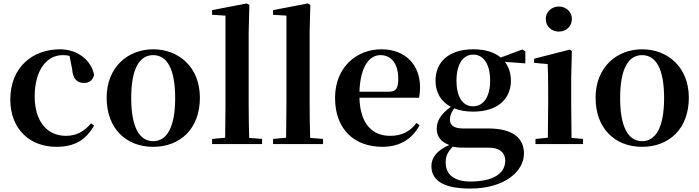

<svg xmlns="http://www.w3.org/2000/svg" viewBox="-20 -839 4071 1118"><path d="M308 16C415 16 480 -24 528 -108L510 -121C472 -74 424 -48 365 -48C254 -48 182 -132 182 -278C182 -429 251 -518 345 -518C359 -518 372 -517 385 -513L400 -437C404 -376 432 -356 469 -356C499 -356 519 -370 528 -402C512 -488 432 -552 329 -552C173 -552 40 -450 40 -260C40 -83 158 16 308 16Z M872 16C1030 16 1144 -90 1144 -270C1144 -449 1020 -552 872 -552C725 -552 601 -448 601 -270C601 -92 713 16 872 16ZM872 -17C791 -17 744 -100 744 -268C744 -437 791 -518 872 -518C953 -518 1000 -437 1000 -268C1000 -100 953 -17 872 -17Z M1290 0H1506V-30L1431 -36C1429 -100 1428 -172 1428 -235V-651L1432 -810L1417 -819L1215 -780V-753L1293 -748V-235L1291 -37L1215 -30V0Z M1645 0H1861V-30L1786 -36C1784 -100 1783 -172 1783 -235V-651L1787 -810L1772 -819L1570 -780V-753L1648 -748V-235L1646 -37L1570 -30V0Z M2207 16C2306 16 2381 -29 2423 -110L2405 -123C2370 -76 2323 -48 2252 -48C2152 -48 2077 -113 2073 -270H2420C2424 -288 2426 -306 2426 -331C2426 -455 2347 -552 2200 -552C2058 -552 1931 -449 1931 -269C1931 -84 2045 16 2207 16ZM2073 -305C2078 -452 2131 -518 2195 -518C2259 -518 2299 -468 2299 -380C2299 -326 2287 -305 2244 -305Z M2735 -220C2672 -220 2638 -278 2638 -369C2638 -464 2675 -521 2736 -521C2796 -521 2834 -465 2834 -369C2834 -278 2797 -220 2735 -220ZM2735 -189C2880 -189 2955 -265 2955 -369C2955 -412 2942 -450 2920 -479L3039 -470V-540L3022 -551L2896 -504C2860 -534 2807 -552 2736 -552C2591 -552 2516 -476 2516 -369C2516 -303 2546 -248 2605 -217C2544 -173 2523 -132 2523 -89C2523 -44 2548 -12 2596 5C2526 36 2492 78 2492 128C2492 201 2545 259 2718 259C2918 259 3031 159 3031 55C3031 -31 2972 -91 2822 -91H2676C2622 -91 2600 -110 2600 -143C2600 -167 2608 -185 2625 -208C2655 -196 2692 -189 2735 -189ZM2616 15C2641 21 2665 21 2711 21H2826C2899 21 2922 59 2922 96C2922 170 2854 218 2718 218C2628 218 2575 180 2575 106C2575 68 2589 44 2616 15Z M3234 -655C3276 -655 3310 -685 3310 -729C3310 -770 3276 -801 3234 -801C3192 -801 3158 -770 3158 -729C3158 -685 3192 -655 3234 -655ZM3169 0H3375V-30L3308 -36C3307 -94 3306 -180 3306 -235V-388L3310 -542L3297 -550L3090 -497V-473L3169 -466C3171 -418 3172 -375 3172 -308V-235L3170 -37L3098 -30V0Z M3719 16C3877 16 3991 -90 3991 -270C3991 -449 3867 -552 3719 -552C3572 -552 3448 -448 3448 -270C3448 -92 3560 16 3719 16ZM3719 -17C3638 -17 3591 -100 3591 -268C3591 -437 3638 -518 3719 -518C3800 -518 3847 -437 3847 -268C3847 -100 3800 -17 3719 -17Z"/></svg>

Font: Noto Serif CJK KR
Style: Bold
Weight: 700
Designer: Ryoko NISHIZUKA 西塚涼子 (kana & ideographs); Frank Grießhammer (Latin, Greek & Cyrillic); Wenlong ZHANG 张文龙 (bopomofo); San
Foundry: Adobe
Version: Version 2.001;hotconv 1.1.0;makeotfexe 2.6.0